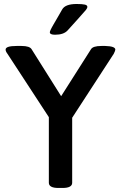

<svg xmlns="http://www.w3.org/2000/svg" viewBox="-20 -930 599 952"><path d="M359.9 -910.2Q388.2 -910.2 400.6 -907.2Q413.1 -904.3 413.1 -896Q413.1 -889.6 406 -880.6Q398.9 -871.6 364.3 -833.5Q335.4 -801.8 314.9 -778.8Q295.4 -757.8 252.9 -757.8Q227.1 -757.8 227.1 -770Q227.1 -772 228 -774.9Q229 -777.8 231.4 -783Q233.9 -788.1 236.6 -793.2Q239.3 -798.3 244.9 -808.1Q250.5 -817.9 255.9 -826.9Q261.2 -835.9 270.5 -852.1Q279.8 -868.2 288.1 -882.8Q303.2 -910.2 359.9 -910.2ZM482.9 -702.1H502Q551.8 -700.7 551.8 -684.1Q551.8 -678.7 543.9 -663.1L337.9 -346.2V-23.9Q337.9 2 290 2H270Q222.2 2 222.2 -23.9V-349.1L17.1 -663.1Q7.8 -675.3 7.8 -684.1Q7.8 -702.1 62 -702.1H86.9Q127.9 -702.1 137.2 -685.1L283.2 -453.1L431.2 -686Q440.9 -702.1 482.9 -702.1Z"/></svg>

Font: Asap Symbol
Style: Regular
Weight: 900
Designer: Tania Quindós, Elena González Miranda, Marcela Romero, Pablo Cosgaya
Foundry: Omnibus-Type
Version: Version 1.000;PS 001.000;hotconv 1.0.70;makeotf.lib2.5.58329